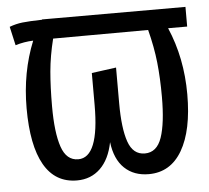

<svg xmlns="http://www.w3.org/2000/svg" viewBox="-44 -574 688 632"><g transform="rotate(-5 300.0 -258.0)"><path d="M591 -462H528Q572 -360 572 -240Q572 -121 533.5 -55Q495 11 423 11Q374 11 343 -18.5Q312 -48 305 -105Q294 -49 263 -19Q232 11 186 11Q114 11 77.5 -53Q41 -117 41 -240Q41 -359 82 -460Q52 -459 23 -450L9 -512Q30 -520 52 -522.5Q74 -525 117 -526V-527H166H171H591ZM462 -462 148 -461Q134 -405 129.5 -354Q125 -303 125 -239Q125 -152 141 -105Q157 -58 196 -58Q265 -58 265 -231V-337L346 -348V-230Q346 -147 361.5 -102.5Q377 -58 416 -58Q456 -58 472 -105Q488 -152 488 -239Q488 -301 482.5 -352.5Q477 -404 462 -462Z"/></g></svg>

Font: Fira Mono
Style: Regular
Weight: 400
Designer: Carrois Corporate & Edenspiekermann AG
Foundry: Carrois Corporate GbR & Edenspiekermann AG
Version: Version 3.206